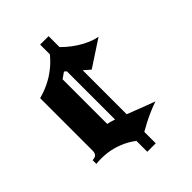

<svg xmlns="http://www.w3.org/2000/svg" viewBox="-215 -779 933 933"><g transform="rotate(-45 251.5 -313.0)"><path d="M265.1 -681.2H293.9V-606Q335.9 -563.5 386.2 -536.1Q431.6 -512.2 463.9 -507.8L327.1 -418Q316.4 -427.2 293.9 -446.8V-144.5Q434.6 -89.8 437 -89.8Q392.6 -75.2 336.9 -46.9Q316.9 -36.6 293.9 -23.4V55.2H265.1H235.8V-19.5Q204.1 -43.9 168 -58.1Q98.6 -86.4 19 -78.1V-104Q36.1 -104 43.9 -111.8Q51.8 -119.6 51.8 -137.2V-497.1Q125.5 -517.1 179.2 -559.1Q209.5 -582 235.8 -614.3V-681.2ZM437 -89.8ZM235.8 -497.6Q231.9 -501 225.1 -506.8Q220.2 -503.4 209.5 -495.8Q198.7 -488.3 193.8 -484.9V-178.2Q210 -174.8 235.8 -166.5Z"/></g></svg>

Font: KJV1611
Style: Regular
Weight: 400
Version: Version 3.6.1